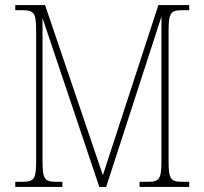

<svg xmlns="http://www.w3.org/2000/svg" viewBox="-20 -734 803 754"><path d="M40 0H225V-20H203C153 -20 147 -31 147 -108V-663L370 0H397L614 -669V-108C614 -31 608 -20 558 -20H528V0H723V-20H698C648 -20 642 -31 642 -108V-606C642 -683 648 -694 698 -694H723V-714H602L384 -46L157 -714H40V-694H66C116 -694 122 -683 122 -606V-108C122 -31 116 -20 66 -20H40Z"/></svg>

Font: Noto Serif Georgian Condensed Thin
Style: Regular
Weight: 100
Width: 3
Designer: Monotype Design Team, Akaki Razmadze
Foundry: Google LLC
Version: Version 2.003